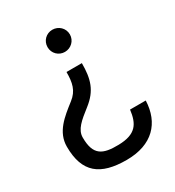

<svg xmlns="http://www.w3.org/2000/svg" viewBox="-188 -642 916 1006"><g transform="rotate(-30 270.5 -139.0)"><path d="M284 -532C247 -532 217 -503 217 -465C217 -427 247 -398 284 -398C321 -398 352 -427 352 -465C352 -503 321 -532 284 -532ZM238 -303C238 -239 229 -195 181 -158C113 -105 44 -52 44 37C44 194 123 254 281 254C438 254 518 166 523 34H428C418 115 390 162 284 164C188 166 140 145 140 37C140 -11 181 -44 240 -90C313 -147 331 -207 331 -303Z"/></g></svg>

Font: Hibana SubMedium
Style: Regular
Weight: 500
Width: 6
Designer: pygmalion
Foundry: ybstudio
Version: Version 0.930;hotconv 1.0.109;makeotfexe 2.5.65596